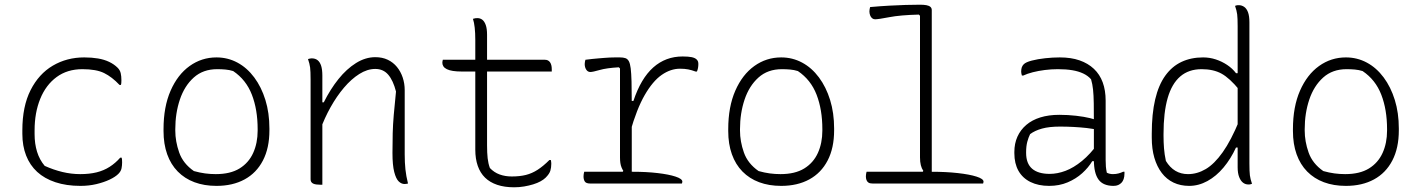

<svg xmlns="http://www.w3.org/2000/svg" viewBox="-20 -780 6040 816"><path d="M338 -536Q370 -536 396.5 -531.5Q423 -527 444 -517Q465 -507 480 -492Q490 -482 493 -469Q496 -456 496 -439Q496 -431 495.5 -426.5Q495 -422 494 -419H488Q456 -453 422.5 -469.5Q389 -486 330 -486Q266 -486 220.5 -452.5Q175 -419 151 -360Q127 -301 127 -226V-210Q127 -169 137.5 -135Q148 -101 170 -75Q208 -58 245.5 -49Q283 -40 321 -40Q360 -40 390.5 -47.5Q421 -55 446 -71Q471 -87 491 -110H497Q498 -107 498.5 -102.5Q499 -98 499 -90Q499 -77 496.5 -64.5Q494 -52 483 -41Q470 -28 445.5 -16.5Q421 -5 389.5 2.5Q358 10 322 10Q262 10 215.5 -5.5Q169 -21 138 -49.5Q107 -78 91 -119Q75 -160 75 -211V-226Q75 -328 110 -397Q145 -466 204.5 -501Q264 -536 338 -536Z M900 -536Q948 -536 989 -514Q1030 -492 1060.5 -451Q1091 -410 1108 -355Q1125 -300 1125 -234V-226Q1125 -151 1097.5 -98Q1070 -45 1019.5 -17.5Q969 10 900 10Q848 10 806.5 -5.5Q765 -21 735.5 -51Q706 -81 690.5 -124.5Q675 -168 675 -223V-231Q675 -326 705 -394.5Q735 -463 786 -499.5Q837 -536 900 -536ZM903 -486Q843 -486 803.5 -450.5Q764 -415 744.5 -357Q725 -299 725 -231V-225Q725 -179 741.5 -132Q758 -85 804 -53Q829 -46 851.5 -43Q874 -40 897 -40Q959 -40 998 -64Q1037 -88 1056 -130Q1075 -172 1075 -225V-231Q1075 -314 1050.5 -377.5Q1026 -441 971 -478Q955 -483 938 -484.5Q921 -486 903 -486Z M1714 0Q1710 1 1706.5 1.5Q1703 2 1699 2Q1686 2 1674.5 -9Q1663 -20 1655.5 -49Q1648 -78 1648 -130Q1648 -177 1649 -214Q1650 -251 1653.5 -292Q1657 -333 1663 -391Q1651 -438 1630 -462.5Q1609 -487 1575 -487Q1541 -487 1507 -465.5Q1473 -444 1442 -407.5Q1411 -371 1385 -324.5Q1359 -278 1341 -228L1338 -345H1356Q1384 -401 1418.5 -444Q1453 -487 1493 -512Q1533 -537 1575 -537Q1605 -537 1628 -526Q1651 -515 1667 -495.5Q1683 -476 1691.5 -450.5Q1700 -425 1700 -397Q1700 -352 1700 -306.5Q1700 -261 1700 -215.5Q1700 -170 1700 -124Q1700 -89 1703 -60.5Q1706 -32 1714 0ZM1350 5Q1349 5 1347 5Q1345 5 1343.5 5Q1342 5 1340 5Q1332 5 1324.5 4Q1317 3 1311.5 0.5Q1306 -2 1303 -6.5Q1300 -11 1300 -18Q1300 -71 1300 -124Q1300 -177 1300 -230Q1300 -283 1300 -336Q1300 -389 1300 -442Q1300 -477 1298 -493Q1296 -509 1289 -529Q1292 -530 1294.5 -530.5Q1297 -531 1300 -531.5Q1303 -532 1305 -532Q1320 -532 1330 -524Q1340 -516 1345 -500Q1350 -484 1350 -459Q1350 -382 1350 -304.5Q1350 -227 1350 -150Q1350 -73 1350 5Z M1862 -526H2296Q2310 -526 2317.5 -515.5Q2325 -505 2325 -486Q2325 -485 2325 -483Q2325 -481 2325 -479.5Q2325 -478 2325 -476H1943Q1921 -476 1905 -478.5Q1889 -481 1879 -486Q1869 -491 1864.5 -498Q1860 -505 1860 -513Q1860 -516 1860.5 -519Q1861 -522 1861.5 -523.5Q1862 -525 1862 -526ZM2321 -100Q2322 -96 2322.5 -92Q2323 -88 2323 -84Q2323 -68 2319 -54.5Q2315 -41 2299 -25Q2291 -17 2277.5 -9.5Q2264 -2 2246 3.5Q2228 9 2207.5 12.5Q2187 16 2165 16Q2124 16 2093 5.5Q2062 -5 2041.5 -25Q2021 -45 2010.5 -75Q2000 -105 2000 -144Q2000 -202 2000 -260.5Q2000 -319 2000 -377Q2000 -435 2000 -493.5Q2000 -552 2000 -610Q2000 -640 1997.5 -662.5Q1995 -685 1990 -700Q1996 -702 2000.5 -702.5Q2005 -703 2009 -703Q2021 -703 2030 -696Q2039 -689 2044.5 -673.5Q2050 -658 2050 -632Q2050 -573 2050 -514.5Q2050 -456 2050 -397Q2050 -338 2050 -279.5Q2050 -221 2050 -162Q2050 -130 2052.5 -107.5Q2055 -85 2062 -66Q2080 -47 2103.5 -38.5Q2127 -30 2155 -30Q2189 -30 2215 -36.5Q2241 -43 2265 -58.5Q2289 -74 2315 -100Z M2622 -41 2629 -54Q2625 -60 2621.5 -68.5Q2618 -77 2616.5 -87.5Q2615 -98 2615 -111Q2615 -174 2615 -237Q2615 -300 2615 -363Q2615 -426 2615 -489L2610 -494Q2558 -491 2528.5 -482.5Q2499 -474 2489 -474Q2478 -474 2471.5 -484Q2465 -494 2465 -508Q2465 -513 2466 -517.5Q2467 -522 2468 -526Q2483 -528 2497.5 -529.5Q2512 -531 2524.5 -532Q2537 -533 2549 -534Q2561 -535 2572 -535.5Q2583 -536 2594 -536Q2605 -536 2615 -536Q2628 -536 2637.5 -533Q2647 -530 2652.5 -520Q2658 -510 2660.5 -489.5Q2663 -469 2664 -433.5Q2665 -398 2665 -344Q2665 -306 2665 -267.5Q2665 -229 2665 -191Q2665 -153 2665 -114.5Q2665 -76 2665 -38ZM2658 -351H2672Q2704 -447 2756.5 -493.5Q2809 -540 2881 -540Q2906 -540 2920 -537Q2934 -534 2941 -527Q2945 -523 2946.5 -518.5Q2948 -514 2948 -508Q2948 -499 2946.5 -491Q2945 -483 2942 -476H2936Q2920 -482 2905 -485Q2890 -488 2870 -488Q2830 -488 2792 -461.5Q2754 -435 2720 -376Q2686 -317 2658 -218ZM2463 -50H2670Q2727 -50 2774.5 -44.5Q2822 -39 2851 -29.5Q2880 -20 2880 -8Q2880 -7 2879.5 -5.5Q2879 -4 2879 -2.5Q2879 -1 2878 0H2489Q2471 0 2465.5 -8.5Q2460 -17 2460 -30Q2460 -34 2460.5 -37.5Q2461 -41 2461.5 -44Q2462 -47 2463 -50Z M3300 -536Q3348 -536 3389 -514Q3430 -492 3460.5 -451Q3491 -410 3508 -355Q3525 -300 3525 -234V-226Q3525 -151 3497.5 -98Q3470 -45 3419.5 -17.5Q3369 10 3300 10Q3248 10 3206.5 -5.5Q3165 -21 3135.5 -51Q3106 -81 3090.5 -124.5Q3075 -168 3075 -223V-231Q3075 -326 3105 -394.5Q3135 -463 3186 -499.5Q3237 -536 3300 -536ZM3303 -486Q3243 -486 3203.5 -450.5Q3164 -415 3144.5 -357Q3125 -299 3125 -231V-225Q3125 -179 3141.5 -132Q3158 -85 3204 -53Q3229 -46 3251.5 -43Q3274 -40 3297 -40Q3359 -40 3398 -64Q3437 -88 3456 -130Q3475 -172 3475 -225V-231Q3475 -314 3450.5 -377.5Q3426 -441 3371 -478Q3355 -483 3338 -484.5Q3321 -486 3303 -486Z M3663 -50H3940Q4000 -50 4050 -44.5Q4100 -39 4130 -29.5Q4160 -20 4160 -8Q4160 -7 4159.5 -5.5Q4159 -4 4159 -2.5Q4159 -1 4158 0H3689Q3677 0 3671 -4Q3665 -8 3662.5 -15Q3660 -22 3660 -30Q3660 -34 3660.5 -37.5Q3661 -41 3661.5 -44Q3662 -47 3663 -50ZM3678 -750Q3723 -754 3760 -756Q3797 -758 3829 -759Q3861 -760 3890 -760Q3906 -760 3917 -758Q3928 -756 3934 -751Q3940 -746 3940 -737Q3940 -650 3940 -562.5Q3940 -475 3940 -387.5Q3940 -300 3940 -212.5Q3940 -125 3940 -38H3896L3904 -54Q3897 -64 3893.5 -78Q3890 -92 3890 -111Q3890 -186 3890 -261.5Q3890 -337 3890 -412Q3890 -487 3890 -562.5Q3890 -638 3890 -713L3885 -718Q3806 -716 3759.5 -707Q3713 -698 3699 -698Q3692 -698 3686.5 -702.5Q3681 -707 3678 -715Q3675 -723 3675 -732Q3675 -737 3676 -741.5Q3677 -746 3678 -750Z M4679 -352Q4679 -321 4679 -289.5Q4679 -258 4679 -226.5Q4679 -195 4679 -163.5Q4679 -132 4679 -100Q4679 -84 4680 -72Q4681 -60 4684 -46Q4690 -43 4696.5 -41.5Q4703 -40 4710 -40Q4723 -40 4734 -43Q4745 -46 4753 -50H4759Q4759 -49 4759 -47Q4759 -45 4759 -43Q4759 -29 4755.5 -19Q4752 -9 4746 -3Q4740 3 4732 6.5Q4724 10 4712 10Q4691 10 4675 3.5Q4659 -3 4649 -16.5Q4639 -30 4634 -51Q4629 -72 4629 -100Q4629 -138 4629 -181Q4629 -224 4629 -252Q4629 -306 4628.5 -340.5Q4628 -375 4625.5 -399Q4623 -423 4617 -443Q4604 -458 4584 -467.5Q4564 -477 4537.5 -481.5Q4511 -486 4476 -486Q4448 -486 4420.5 -482.5Q4393 -479 4369.5 -473Q4346 -467 4329 -459H4323Q4322 -463 4321 -467Q4320 -471 4320 -475Q4320 -486 4322.5 -493.5Q4325 -501 4331 -507Q4340 -516 4365 -522.5Q4390 -529 4422 -532.5Q4454 -536 4484 -536Q4532 -536 4568 -523.5Q4604 -511 4629 -487.5Q4654 -464 4666.5 -430Q4679 -396 4679 -352ZM4341 -130Q4341 -85 4366.5 -63Q4392 -41 4441 -41Q4474 -41 4508.5 -54Q4543 -67 4578.5 -96Q4614 -125 4648 -172V-95H4622Q4606 -68 4579.5 -44Q4553 -20 4517.5 -5Q4482 10 4439 10Q4393 10 4359.5 -6.5Q4326 -23 4308.5 -54Q4291 -85 4291 -129V-134Q4291 -170 4304 -199Q4317 -228 4341.5 -249Q4366 -270 4401.5 -281Q4437 -292 4482 -292Q4519 -292 4553.5 -288Q4588 -284 4612.5 -278Q4637 -272 4645 -267Q4651 -264 4653 -258Q4655 -252 4655 -244.5Q4655 -237 4654 -226Q4626 -233 4598 -236Q4570 -239 4542 -240.5Q4514 -242 4485 -242Q4439 -242 4408.5 -233.5Q4378 -225 4358 -210Q4351 -196 4346 -177.5Q4341 -159 4341 -133Z M5093 -536Q5121 -536 5147 -527.5Q5173 -519 5195.5 -504Q5218 -489 5233 -469H5247V-398Q5206 -448 5171.5 -467Q5137 -486 5087 -486Q5032 -486 4996 -455Q4960 -424 4942.5 -363Q4925 -302 4925 -211V-202Q4925 -176 4927 -150Q4929 -124 4935 -96Q4952 -68 4975.5 -54Q4999 -40 5029 -40Q5068 -40 5104.5 -61.5Q5141 -83 5176.5 -133Q5212 -183 5247 -268V-153H5233Q5211 -105 5180 -68Q5149 -31 5111.5 -10.5Q5074 10 5034 10Q4997 10 4967.5 -4Q4938 -18 4917.5 -45Q4897 -72 4886 -109.5Q4875 -147 4875 -195V-212Q4875 -296 4889.5 -357.5Q4904 -419 4932.5 -458.5Q4961 -498 5001.5 -517Q5042 -536 5093 -536ZM5245 -758Q5257 -758 5267.5 -751Q5278 -744 5284 -728Q5290 -712 5290 -685Q5290 -610 5290 -535.5Q5290 -461 5290 -385.5Q5290 -310 5290 -235.5Q5290 -161 5290 -86Q5290 -51 5292 -35Q5294 -19 5301 1Q5299 2 5297 2.5Q5295 3 5293 3.5Q5291 4 5289 4Q5287 4 5285 4Q5273 4 5263 -3.5Q5253 -11 5246.5 -27.5Q5240 -44 5240 -69Q5240 -144 5240 -218.5Q5240 -293 5240 -368.5Q5240 -444 5240 -518.5Q5240 -593 5240 -668Q5240 -703 5238 -719Q5236 -735 5229 -755Q5231 -756 5233 -756.5Q5235 -757 5237 -757.5Q5239 -758 5241 -758Q5243 -758 5245 -758Z M5700 -536Q5748 -536 5789 -514Q5830 -492 5860.5 -451Q5891 -410 5908 -355Q5925 -300 5925 -234V-226Q5925 -151 5897.5 -98Q5870 -45 5819.5 -17.5Q5769 10 5700 10Q5648 10 5606.5 -5.5Q5565 -21 5535.5 -51Q5506 -81 5490.5 -124.5Q5475 -168 5475 -223V-231Q5475 -326 5505 -394.5Q5535 -463 5586 -499.5Q5637 -536 5700 -536ZM5703 -486Q5643 -486 5603.5 -450.5Q5564 -415 5544.5 -357Q5525 -299 5525 -231V-225Q5525 -179 5541.5 -132Q5558 -85 5604 -53Q5629 -46 5651.5 -43Q5674 -40 5697 -40Q5759 -40 5798 -64Q5837 -88 5856 -130Q5875 -172 5875 -225V-231Q5875 -314 5850.5 -377.5Q5826 -441 5771 -478Q5755 -483 5738 -484.5Q5721 -486 5703 -486Z"/></svg>

Font: Recursive Monospace Casual Light
Style: Regular
Weight: 300
Version: Version 1.047